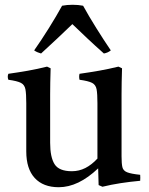

<svg xmlns="http://www.w3.org/2000/svg" viewBox="-20 -772 623 804"><path d="M226 12Q161 12 125.5 -26.5Q90 -65 90 -138V-340Q90 -379 86.5 -398Q83 -417 67.5 -425Q52 -433 15 -438Q10 -451 15 -463Q58 -469 97.5 -476Q137 -483 177 -493L192 -486Q191 -455 190.5 -427.5Q190 -400 190 -376V-174Q190 -114 208.5 -84.5Q227 -55 281 -55Q311 -55 337.5 -68.5Q364 -82 388 -108V-340Q388 -379 384.5 -398Q381 -417 365.5 -425Q350 -433 313 -438Q310 -451 313 -463Q356 -469 395.5 -476Q435 -483 476 -493L491 -486Q490 -455 489.5 -427.5Q489 -400 489 -376V-117Q489 -87 492.5 -72Q496 -57 512.5 -50.5Q529 -44 567 -40Q568 -28 567 -15Q524 -11 485 -5Q446 1 409 10L393 3L391 -67Q308 12 226 12ZM283 -671Q253 -642 220 -611Q187 -580 152 -548Q145 -550 137.5 -553Q130 -556 123 -561Q152 -602 184.5 -654Q217 -706 240 -748Q250 -750 261 -751Q272 -752 284 -752Q296 -752 307 -751Q318 -750 328 -748Q351 -706 383.5 -654Q416 -602 444 -561Q432 -551 415 -548Q379 -580 346 -611Q313 -642 283 -671Z"/></svg>

Font: Tiro Devanagari Marathi
Style: Regular
Weight: 400
Designer: Devanagari: John Hudson & Fiona Ross. Latin: John Hudson.
Foundry: Tiro Typeworks Ltd.
Version: Version 1.52